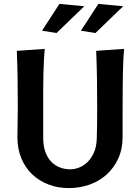

<svg xmlns="http://www.w3.org/2000/svg" viewBox="-20 -950 718 982"><path d="M201 -245Q201 -202 212.5 -171.5Q224 -141 243.5 -121.5Q263 -102 288 -93Q313 -84 339 -84Q361 -84 384.5 -93Q408 -102 428 -121.5Q448 -141 461 -171Q474 -201 475 -243Q476 -273 476.5 -309Q477 -345 477 -402Q477 -474 476 -544.5Q475 -615 472 -690L615 -700Q612 -670 610.5 -638.5Q609 -607 608.5 -569.5Q608 -532 607.5 -485.5Q607 -439 607 -379V-249Q607 -187 584.5 -138.5Q562 -90 524.5 -56.5Q487 -23 437 -5.5Q387 12 332 12Q277 12 229 -6Q181 -24 145.5 -57.5Q110 -91 89.5 -139.5Q69 -188 69 -249Q69 -278 70 -314.5Q71 -351 71 -402Q71 -474 70 -544.5Q69 -615 66 -690L209 -700Q206 -670 204.5 -638.5Q203 -607 202 -569.5Q201 -532 201 -485.5Q201 -439 201 -379ZM411 -918 269 -781 195 -793 284 -930ZM610 -918 468 -781 394 -793 483 -930Z"/></svg>

Font: CantoraOne
Style: Regular
Weight: 400
Designer: Pablo Impallari, Rodrigo Fuenzalida
Foundry: Pablo Impallari
Version: Version 1.001; ttfautohint (v0.8) -G 200 -r 50